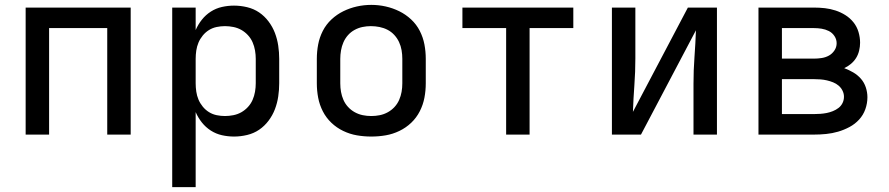

<svg xmlns="http://www.w3.org/2000/svg" viewBox="-20 -551 3640 786"><path d="M85 0V-520H515V0H419V-436H181V0Z M685 215V-520H781V-428Q791 -451 806.5 -470.5Q822 -490 843 -503.5Q864 -517 888.5 -522.5Q913 -528 938 -528Q965 -528 992 -521.5Q1019 -515 1041 -500Q1063 -485 1079.5 -463Q1096 -441 1105.5 -416Q1115 -391 1119 -364Q1123 -337 1123 -310V-210Q1123 -183 1119 -156Q1115 -129 1105.5 -104Q1096 -79 1079.5 -57Q1063 -35 1041 -20Q1019 -5 992 1.5Q965 8 938 8Q913 8 888.5 2.5Q864 -3 843 -16.5Q822 -30 806.5 -49.5Q791 -69 781 -92V215ZM901 -76Q918 -76 935.5 -79.5Q953 -83 968 -91.5Q983 -100 995 -113Q1007 -126 1014 -142Q1021 -158 1024 -175.5Q1027 -193 1027 -210V-310Q1027 -327 1024 -344.5Q1021 -362 1014 -378Q1007 -394 995 -407Q983 -420 968 -428.5Q953 -437 935.5 -440.5Q918 -444 901 -444Q884 -444 867 -440.5Q850 -437 835.5 -428Q821 -419 810 -405.5Q799 -392 792.5 -376.5Q786 -361 783.5 -344Q781 -327 781 -310V-210Q781 -193 783.5 -176Q786 -159 792.5 -143.5Q799 -128 810 -114.5Q821 -101 835.5 -92Q850 -83 867 -79.5Q884 -76 901 -76Z M1500 8Q1470 8 1441 3Q1412 -2 1385 -15Q1358 -28 1336.5 -48.5Q1315 -69 1301.5 -95.5Q1288 -122 1282.5 -151Q1277 -180 1277 -210V-310Q1277 -340 1282.5 -369Q1288 -398 1301.5 -424.5Q1315 -451 1337 -471.5Q1359 -492 1385.5 -505Q1412 -518 1441 -524.5Q1470 -531 1500 -531Q1530 -531 1559 -524.5Q1588 -518 1614.5 -505Q1641 -492 1663 -471.5Q1685 -451 1698.5 -424.5Q1712 -398 1717.5 -369Q1723 -340 1723 -310V-210Q1723 -180 1717.5 -151Q1712 -122 1698.5 -95.5Q1685 -69 1663.5 -48.5Q1642 -28 1615 -15Q1588 -2 1559 3Q1530 8 1500 8ZM1500 -76Q1518 -76 1535 -79.5Q1552 -83 1567.5 -91.5Q1583 -100 1595 -113Q1607 -126 1614 -142Q1621 -158 1624 -175Q1627 -192 1627 -210V-310Q1627 -328 1624 -345.5Q1621 -363 1613.5 -379Q1606 -395 1594 -408Q1582 -421 1566.5 -429Q1551 -437 1533.5 -440.5Q1516 -444 1498 -444Q1481 -444 1464 -440.5Q1447 -437 1431.5 -428.5Q1416 -420 1404.5 -407Q1393 -394 1386 -378Q1379 -362 1376 -344.5Q1373 -327 1373 -310V-210Q1373 -192 1376 -175Q1379 -158 1386 -142Q1393 -126 1405 -113Q1417 -100 1432.5 -91.5Q1448 -83 1465 -79.5Q1482 -76 1500 -76Z M2052 0V-436H1873V-520H2327V-436H2148V0Z M2485 0V-520H2581V-312Q2581 -257 2577 -202.5Q2573 -148 2571 -93L2796 -520H2915V0H2819V-208Q2819 -263 2823 -317.5Q2827 -372 2829 -427L2604 0Z M3085 0V-520H3312Q3335 -520 3357 -517.5Q3379 -515 3400.5 -508Q3422 -501 3441 -489Q3460 -477 3474 -459.5Q3488 -442 3494.5 -420Q3501 -398 3501 -376Q3501 -360 3497 -343.5Q3493 -327 3484.5 -313.5Q3476 -300 3463.5 -289.5Q3451 -279 3436 -272Q3455 -265 3473 -254.5Q3491 -244 3504.5 -228.5Q3518 -213 3524.5 -193Q3531 -173 3531 -153Q3531 -128 3522.5 -104Q3514 -80 3497 -61.5Q3480 -43 3457.5 -31Q3435 -19 3411 -12Q3387 -5 3362 -2.5Q3337 0 3312 0ZM3181 -311H3312Q3328 -311 3344 -313.5Q3360 -316 3373.5 -323.5Q3387 -331 3396 -344.5Q3405 -358 3405 -374Q3405 -390 3396 -403.5Q3387 -417 3373 -424Q3359 -431 3343.5 -433.5Q3328 -436 3312 -436H3181ZM3312 -84Q3325 -84 3338.5 -85Q3352 -86 3364.5 -88.5Q3377 -91 3389.5 -96Q3402 -101 3412.5 -109Q3423 -117 3429 -129Q3435 -141 3435 -155Q3435 -168 3429 -180Q3423 -192 3413 -200.5Q3403 -209 3390.5 -214Q3378 -219 3365 -222Q3352 -225 3338.5 -226Q3325 -227 3312 -227H3181V-84Z"/></svg>

Font: Iosevka Custom Medium Extended
Style: Regular
Weight: 500
Width: 7
Monospace: yes
Designer: Belleve Invis
Foundry: Belleve Invis
Version: Version 11.2.4; ttfautohint (v1.8.4)